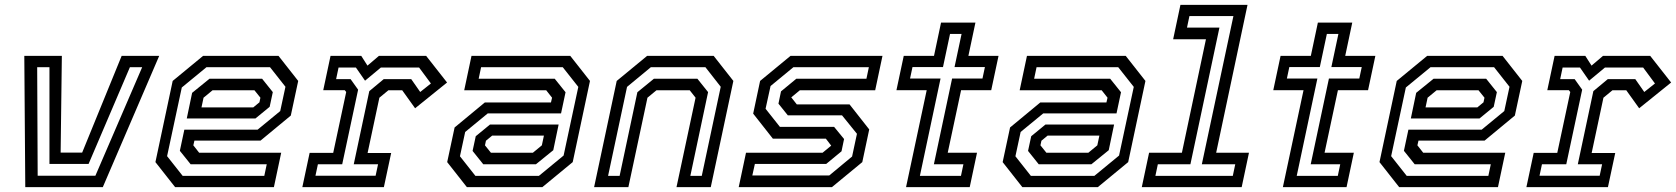

<svg xmlns="http://www.w3.org/2000/svg" viewBox="-20 -770 6896 790"><path d="M84 0 80 -540H234.5L229.5 -142H318L480.5 -540H635L403 0ZM135 -47H372.5L565 -493.5H514.5L344.5 -95.5H183.5V-493.5H133Z M1126 -540 1207 -437 1176.5 -294.5 1052 -191.5H780L775.5 -172L799.5 -141.5H1137L1107 0H700.5L619.5 -103L690.5 -437L815.5 -540ZM1058.5 -446 1102.5 -391 1089.5 -330.5 1031 -282.5H748.5L770.5 -388L842 -446ZM1091 -493.5H829.5L728 -410L667.5 -127.5L731.5 -46.5H1067.5L1077.5 -94H764.5L720 -149.5L738.5 -236.5H1040L1133 -313L1154.5 -413ZM1027 -398.5H854.5L817.5 -368L809 -328H1022L1047.5 -349L1051.5 -368Z M1224 0 1254 -141H1351L1404.5 -391.5L1398.5 -399H1310L1340 -540H1466.5L1492 -500L1539 -540H1733.5L1819.5 -430.5L1688 -324.5L1635 -398.5H1578L1541 -368L1492.5 -140.5H1589.5L1559.5 0ZM1278 -47H1525.5L1535.5 -94H1435.5L1499.5 -395L1559 -444.5H1672L1709 -391.5L1753 -426.5L1704.5 -492H1547L1482 -438L1444.5 -492H1373L1363 -444.5H1422.5L1453.5 -401L1388 -94H1288Z M1901 0 1820 -103 1850.5 -245.5 1975 -348.5H2247L2251.5 -368L2227.5 -398.5H1890L1920 -540H2326.5L2407.5 -437L2336.5 -103L2211.5 0ZM1968.5 -94 1924.5 -149 1937.5 -209.5 1996 -257.5H2278.5L2256.5 -152L2185 -94ZM1936 -46.5H2197.5L2299 -130L2359.5 -412.5L2295.5 -493.5H1959.5L1949.5 -446H2262.5L2307 -390.5L2288.5 -303.5H1987L1894 -227L1872.5 -127ZM2000 -141.5H2172.5L2209.5 -172L2218 -212H2005L1979.5 -191L1975.5 -172Z M2424.5 0 2517.5 -437 2642.5 -540H2916.5L2997.5 -437L2904.5 0H2763.5L2842 -368L2818 -398.5H2681L2644 -368L2565.5 0ZM2482 -46.5H2529.5L2602.5 -390.5L2670.5 -446H2849.5L2893.5 -391L2820.5 -46.5H2867.5L2945.5 -413L2882.5 -493.5H2658L2560 -412.5Z M3019.5 0 3049.5 -141.5H3364.5L3401.5 -172L3401 -169.5L3378 -199.5H3160L3079 -302.5L3107.5 -437L3232.5 -540H3611L3581 -398.5H3271L3234 -368L3234.5 -371L3258.5 -340.5H3475.5L3556.5 -237.5L3528 -103L3403 0ZM3075.5 -48H3392L3486 -126L3506 -219.5L3444.5 -295.5H3221.5L3183 -343.5L3193.5 -394L3256.5 -446H3545L3555 -493.5H3244.5L3150.5 -416L3130 -322.5L3189 -248H3412L3453 -198L3442.5 -147.5L3379.5 -95.5H3086Z M3708 0 3793 -399H3668.5L3698.5 -540H3823L3852 -677H3993.5L3964.5 -540H4088.5L4058.5 -399H3934.5L3879.5 -141.5H4000L3970 0ZM3765 -46.5H3934L3944 -94H3822.5L3897.5 -447H4022.5L4032.5 -494H3907.5L3936.5 -630.5H3889L3860 -494H3734.5L3724.5 -447H3850Z M4186.5 0 4105.5 -103 4136 -245.5 4260.5 -348.5H4532.5L4537 -368L4513 -398.5H4175.5L4205.5 -540H4612L4693 -437L4622 -103L4497 0ZM4254 -94 4210 -149 4223 -209.5 4281.5 -257.5H4564L4542 -152L4470.5 -94ZM4221.5 -46.5H4483L4584.5 -130L4645 -412.5L4581 -493.5H4245L4235 -446H4548L4592.5 -390.5L4574 -303.5H4272.5L4179.5 -227L4158 -127ZM4285.5 -141.5H4458L4495 -172L4503.5 -212H4290.5L4265 -191L4261 -172Z M4678 0 4708 -141.5H4843L4942 -608.5H4807L4837 -750H5113L4984 -141.5H5119L5089 0ZM4734 -46.5H5052.5L5062.5 -94H4925L5055 -704H4874L4864 -656.5H4997.5L4878 -94H4744Z M5258.5 0 5343.5 -399H5219L5249 -540H5373.5L5402.5 -677H5544L5515 -540H5639L5609 -399H5485L5430 -141.5H5550.5L5520.5 0ZM5315.5 -46.5H5484.5L5494.5 -94H5373L5448 -447H5573L5583 -494H5458L5487 -630.5H5439.5L5410.5 -494H5285L5275 -447H5400.5Z M6162.5 -540 6243.5 -437 6213 -294.5 6088.5 -191.5H5816.5L5812 -172L5836 -141.5H6173.5L6143.5 0H5737L5656 -103L5727 -437L5852 -540ZM6095 -446 6139 -391 6126 -330.5 6067.5 -282.5H5785L5807 -388L5878.5 -446ZM6127.5 -493.5H5866L5764.5 -410L5704 -127.5L5768 -46.5H6104L6114 -94H5801L5756.5 -149.5L5775 -236.5H6076.5L6169.5 -313L6191 -413ZM6063.5 -398.5H5891L5854 -368L5845.5 -328H6058.5L6084 -349L6088 -368Z M6260.5 0 6290.5 -141H6387.5L6441 -391.5L6435 -399H6346.5L6376.5 -540H6503L6528.5 -500L6575.5 -540H6770L6856 -430.5L6724.5 -324.5L6671.5 -398.5H6614.5L6577.5 -368L6529 -140.5H6626L6596 0ZM6314.5 -47H6562L6572 -94H6472L6536 -395L6595.5 -444.5H6708.5L6745.5 -391.5L6789.5 -426.5L6741 -492H6583.5L6518.5 -438L6481 -492H6409.5L6399.5 -444.5H6459L6490 -401L6424.5 -94H6324.5Z"/></svg>

Font: Tourney Medium
Style: Italic
Weight: 500
Italic angle: -12°
Version: Version 1.015